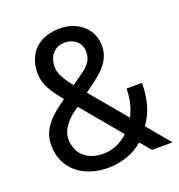

<svg xmlns="http://www.w3.org/2000/svg" viewBox="-132 -831 885 950"><g transform="rotate(-20 311.0 -356.0)"><path d="M49.3 -190.9Q49.3 -223.1 59.3 -249.3Q69.3 -275.4 87.6 -298.6Q106 -321.8 131.3 -342.8Q156.7 -363.8 187 -385.3Q168.9 -407.2 154.3 -427.2Q139.6 -447.3 129.2 -467Q118.7 -486.8 113 -506.8Q107.4 -526.9 107.4 -547.9Q107.4 -589.4 120.1 -621.6Q132.8 -653.8 156.2 -675.8Q179.7 -697.8 212.4 -709.2Q245.1 -720.7 285.2 -720.7Q324.2 -720.7 355.5 -708.5Q386.7 -696.3 408.7 -675.8Q430.7 -655.3 442.4 -627.9Q454.1 -600.6 454.1 -570.3Q454.1 -544.4 447 -523.2Q439.9 -502 427.2 -483.2Q414.6 -464.4 396.7 -448Q378.9 -431.6 357.9 -415.5L304.2 -376L462.4 -187Q478 -216.8 486.8 -252.2Q495.6 -287.6 495.6 -328.1H577.1Q577.1 -267.1 562.5 -215.3Q547.9 -163.6 517.1 -121.6L618.7 0H510.3L462.9 -56.2Q444.3 -39.6 422.4 -27.1Q400.4 -14.6 376.7 -6.6Q353 1.5 328.1 5.6Q303.2 9.8 279.3 9.8Q226.1 9.8 183.3 -5.1Q140.6 -20 110.8 -46.6Q81.1 -73.2 65.2 -110.1Q49.3 -147 49.3 -190.9ZM279.3 -64Q314.5 -64 348.1 -78.1Q381.8 -92.3 410.6 -118.7L237.3 -326.2L216.8 -311Q190.4 -291.5 175 -273.2Q159.7 -254.9 151.9 -239.3Q144 -223.6 141.8 -211.2Q139.6 -198.7 139.6 -190.9Q139.6 -165 148.2 -141.8Q156.7 -118.7 174.1 -101.3Q191.4 -84 217.8 -74Q244.1 -64 279.3 -64ZM197.8 -550.8Q197.8 -523.9 213.4 -494.9Q229 -465.8 255.4 -433.6L306.6 -469.7Q321.8 -480 333.7 -490.2Q345.7 -500.5 354 -512.2Q362.3 -523.9 366.5 -537.8Q370.6 -551.8 370.6 -570.3Q370.6 -585 365 -598.6Q359.4 -612.3 348.4 -622.8Q337.4 -633.3 321.3 -639.9Q305.2 -646.5 284.7 -646.5Q263.2 -646.5 247.1 -638.9Q231 -631.3 220 -618.2Q209 -605 203.4 -587.6Q197.8 -570.3 197.8 -550.8Z"/></g></svg>

Font: Nahid FD
Style: FD
Weight: 400
Foundry: DejaVu fonts team - Redesigned by Saber Rastikerdar
Version: Version 0.3.0